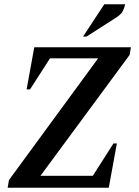

<svg xmlns="http://www.w3.org/2000/svg" viewBox="-20 -882 653 902"><path d="M16 0 22 -36 441 -608H215L121 -462H105L141 -660H595L589 -624L170 -56H416L513 -208H529L491 0ZM370 -710 470 -862H568Q565 -847 557.5 -831Q550 -815 525 -799L386 -710Z"/></svg>

Font: Spectral SC SemiBold
Style: Italic
Weight: 600
Italic angle: -10°
Designer: Jean-Baptiste Levee
Foundry: Production Type
Version: Version 2.001